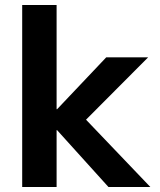

<svg xmlns="http://www.w3.org/2000/svg" viewBox="-20 -750 642 770"><path d="M69 0V-730H207V-312H209L406 -520H574L325 -270L583 0H415L209 -228H207V0Z"/></svg>

Font: M PLUS 2
Style: Bold
Weight: 700
Designer: Coji Morishita
Foundry: UNDERFOREST DESIGN
Version: Version 1.001